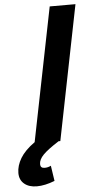

<svg xmlns="http://www.w3.org/2000/svg" viewBox="-125 -736 493 995"><g transform="rotate(-5 121.5 -238.5)"><path d="M307 -700 167 0H158Q100 37 76 61.5Q52 86 52 110Q52 131 74 131Q92 131 107 123L119 203Q68 223 26 223Q-15 223 -39.5 202.5Q-64 182 -64 146Q-64 108 -41 69.5Q-18 31 34 -6L173 -700Z"/></g></svg>

Font: Gontserrat Medium
Style: Italic
Weight: 500
Italic angle: -11.3°
Designer: Julieta Ulanovsky
Foundry: Julieta Ulanovsky
Version: Version 6.001